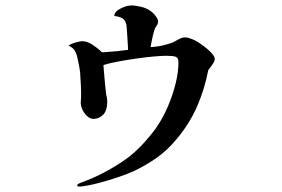

<svg xmlns="http://www.w3.org/2000/svg" viewBox="-20 -630 1040 709"><path d="M769 -424Q777 -413 769.5 -400Q762 -387 749 -371Q736 -302 708 -237.5Q680 -173 631 -115Q597 -74 557.5 -46.5Q518 -19 476 1Q450 13 414 25Q378 37 341.5 46.5Q305 56 276 59Q271 59 268 58.5Q265 58 265 54Q265 52 268.5 49.5Q272 47 275 46Q331 26 379 -1Q427 -28 458 -52Q490 -78 516.5 -108Q543 -138 558 -160Q582 -195 600 -237Q618 -279 628.5 -321.5Q639 -364 639 -400Q639 -417 628.5 -420.5Q618 -424 594 -424Q578 -424 549 -421.5Q520 -419 485 -414Q450 -409 417.5 -403Q385 -397 362 -390Q362 -390 363.5 -369.5Q365 -349 367.5 -323Q370 -297 372 -281Q374 -275 375 -268Q376 -261 376 -256Q376 -220 359.5 -205Q343 -190 323 -191Q308 -192 294 -209.5Q280 -227 278 -249Q280 -267 279.5 -291Q279 -315 277 -342Q277 -362 272.5 -384.5Q268 -407 266 -416Q265 -424 259 -438Q253 -452 233 -462Q246 -470 262.5 -474Q279 -478 283 -478Q302 -478 322 -464.5Q342 -451 349 -444Q357 -437 355 -437Q353 -437 361 -437Q365 -437 368 -437.5Q371 -438 374 -438Q392 -439 412.5 -441Q433 -443 453 -446Q452 -466 450.5 -490Q449 -514 448 -527Q447 -547 438 -557.5Q429 -568 402 -571Q403 -585 416.5 -593.5Q430 -602 443 -606Q447 -608 455 -609Q463 -610 467 -610Q478 -610 500.5 -605Q523 -600 539 -587Q552 -577 560.5 -562Q569 -547 555 -530Q550 -523 544.5 -498.5Q539 -474 536 -456Q568 -458 592 -465Q603 -468 612 -471Q621 -474 629 -479Q637 -484 646 -488Q655 -492 662 -492Q670 -492 676.5 -490Q683 -488 688 -486Q698 -483 713.5 -473Q729 -463 744.5 -450Q760 -437 769 -424Z"/></svg>

Font: Kaisei Tokumin
Style: Bold
Weight: 700
Designer: Font-Kai, 金井和夫
Foundry: KAZUO KANAI
Version: Version 5.003